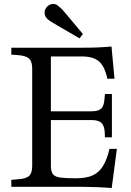

<svg xmlns="http://www.w3.org/2000/svg" viewBox="-20 -940 660 966"><path d="M542 6Q504 3 464.5 1.5Q425 0 398 0H37V-35L68 -38Q110 -40 126 -54.5Q142 -69 142 -105V-595Q142 -631 126 -645.5Q110 -660 68 -663L37 -665V-700H400Q441 -700 475 -701.5Q509 -703 541 -706L556 -544H520Q507 -606 478 -631Q449 -656 392 -656H236V-380H440Q475 -380 489.5 -394Q504 -408 506 -446L508 -467H543V-249H508L507 -274Q505 -308 490 -322Q475 -336 440 -336H236V-105Q236 -77 246.5 -63.5Q257 -50 284.5 -46.5Q312 -43 362 -43Q413 -43 445 -57Q477 -71 497.5 -103.5Q518 -136 531 -191H568ZM380 -747 267 -813Q254 -821 242.5 -827.5Q231 -834 220 -843Q206 -856 204.5 -873Q203 -890 215 -904Q227 -918 244 -920Q261 -922 274 -909Q286 -900 295 -890Q304 -880 314 -868L397 -769Z"/></svg>

Font: Hedvig Letters Serif 18pt
Style: Regular
Weight: 400
Designer: Alexander Örn & Tor Weibull
Foundry: Kanon Foundry
Version: Version 1.000